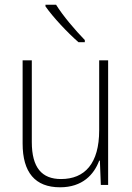

<svg xmlns="http://www.w3.org/2000/svg" viewBox="-20 -785 562 815"><path d="M218 -765H173V-758C205 -712 267 -646 313 -606H340V-615C300 -656 247 -718 218 -765ZM439 -529H401V-232C401 -91 340 -25 239 -25C158 -25 115 -73 115 -182V-529H76V-176C76 -53 129 10 235 10C330 10 379 -44 401 -103H404L408 0H439Z"/></svg>

Font: Noto Sans Devanagari UI SemiCondensed ExtraLight
Style: Regular
Weight: 200
Width: 4
Designer: Jelle Bosma - Monotype Design Team
Foundry: Monotype Imaging Inc.
Version: Version 2.004